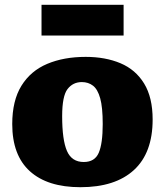

<svg xmlns="http://www.w3.org/2000/svg" viewBox="-20 -766 687 800"><path d="M315 14Q178 14 104.5 -52.5Q31 -119 31 -249Q31 -347 69.5 -409Q108 -471 177 -500Q246 -529 337 -529Q419 -529 482 -502.5Q545 -476 580.5 -418Q616 -360 616 -268Q616 -129 538 -57.5Q460 14 315 14ZM329 -91Q375 -91 391.5 -129.5Q408 -168 408 -249Q408 -319 397.5 -356.5Q387 -394 367.5 -409Q348 -424 321 -424Q284 -424 261.5 -395Q239 -366 239 -282Q239 -183 259 -137Q279 -91 329 -91ZM153 -618V-746H495V-618Z"/></svg>

Font: Literata 12pt ExtraBold
Style: Regular
Weight: 800
Designer: Latin by Veronika Burian and Jose Scaglione. Greek by Irene Vlachou. Cyrillic by Vera Evstafieva.
Foundry: TypeTogether
Version: Version 3.002